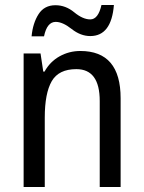

<svg xmlns="http://www.w3.org/2000/svg" viewBox="-20 -752 577 772"><path d="M388 -732Q375 -674 343 -674Q313 -674 278.5 -702.5Q244 -731 203 -731Q158 -731 135 -695Q112 -659 107 -606H157Q169 -664 204 -664Q232 -664 268 -635.5Q304 -607 343 -607Q428 -607 438 -732ZM159 -464H154L143 -537H75V0H160V-279Q160 -377 188 -425.5Q216 -474 287 -474Q381 -474 381 -346V0H465V-357Q465 -547 303 -547Q258 -547 219.5 -525.5Q181 -504 159 -464Z"/></svg>

Font: Noto Sans UI SemiCondensed
Style: Regular
Weight: 400
Width: 4
Designer: Monotype Design Team
Foundry: Monotype Imaging Inc.
Version: 1.001